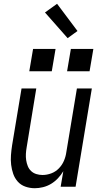

<svg xmlns="http://www.w3.org/2000/svg" viewBox="-20 -988 540 1016"><path d="M164 8Q138 8 114 -0.5Q90 -9 74 -27Q58 -45 50 -68Q42 -91 39 -116Q36 -141 38 -167Q40 -193 44 -219L94 -520H172L121 -208Q118 -191 117 -174Q116 -157 118.5 -140.5Q121 -124 127 -109Q133 -94 144.5 -83Q156 -72 172 -67Q188 -62 205 -62Q228 -62 251 -70.5Q274 -79 291.5 -97Q309 -115 318.5 -137.5Q328 -160 331 -183L387 -520H466L380 0H301L315 -82Q303 -62 286.5 -44.5Q270 -27 250 -15Q230 -3 207.5 2.5Q185 8 164 8ZM335 -611 355 -729H474L454 -611ZM135 -611 155 -729H274L254 -611ZM338 -786 218 -922 282 -968 390 -824Z"/></svg>

Font: Iosevka SS04 Oblique
Style: Regular
Weight: 400
Italic angle: -9°
Monospace: yes
Designer: Belleve Invis
Foundry: Belleve Invis
Version: Version 19.0.0; ttfautohint (v1.8.4)